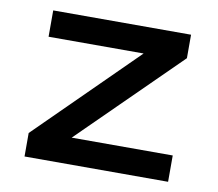

<svg xmlns="http://www.w3.org/2000/svg" viewBox="-62 -572 734 645"><g transform="rotate(10 305.0 -250.0)"><path d="M60.1 0V-80.1L394 -410.2H69.8V-500H540V-419.9L205.1 -89.8H549.8V0Z"/></g></svg>

Font: Optician Sans
Style: Regular
Weight: 400
Designer: Fábio Duarte Martins, Simen Schikulski
Version: Version 1.002